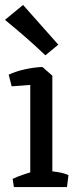

<svg xmlns="http://www.w3.org/2000/svg" viewBox="-20 -754 316 774"><path d="M102 0V-447L151 -484L191 -449V0ZM36 0 31 -33Q49 -42 79.5 -52Q110 -62 129 -67L115 0ZM157 0 158 -67Q184 -65 211.5 -60.5Q239 -56 256 -48L250 0ZM27 -406 15 -453Q45 -467 82.5 -475Q120 -483 151 -484L164 -459L120 -413ZM163 -531Q121 -571 83 -604Q45 -637 0 -674L73 -734L215 -574Z"/></svg>

Font: Eczar
Style: Regular
Weight: 400
Designer: Vaibhav Singh
Foundry: Rosetta Type Foundry
Version: Version 2.000